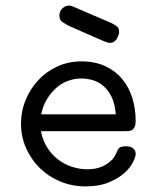

<svg xmlns="http://www.w3.org/2000/svg" viewBox="-20 -659 565 685"><path d="M55 -217Q55 -263 72 -303.5Q89 -344 118 -374.5Q147 -405 186 -422.5Q225 -440 270 -440Q319 -440 355.5 -423Q392 -406 416 -377Q440 -348 452 -309.5Q464 -271 464 -228Q464 -214 460.5 -206.5Q457 -199 451.5 -195.5Q446 -192 439 -191.5Q432 -191 424 -191H126Q132 -159 148 -133.5Q164 -108 186.5 -90.5Q209 -73 236.5 -64Q264 -55 292 -55Q302 -55 316.5 -57Q331 -59 346 -65.5Q361 -72 374.5 -84Q388 -96 396 -115Q401 -129 408 -133Q415 -137 429 -137Q431 -137 437 -136.5Q443 -136 449 -133.5Q455 -131 459.5 -125Q464 -119 464 -109Q464 -100 454.5 -80.5Q445 -61 424 -42Q403 -23 368.5 -8.5Q334 6 285 6Q237 6 195 -11.5Q153 -29 122 -59.5Q91 -90 73 -130.5Q55 -171 55 -217ZM393 -251Q390 -290 377.5 -314.5Q365 -339 347.5 -353.5Q330 -368 309.5 -373.5Q289 -379 270 -379Q244 -379 220 -369.5Q196 -360 177.5 -342.5Q159 -325 145.5 -301.5Q132 -278 127 -251ZM192 -604Q192 -619 202.5 -629Q213 -639 226 -639H228Q231 -639 235.5 -637.5Q240 -636 254 -630Q268 -624 296.5 -611.5Q325 -599 377 -577Q385 -573 395 -566.5Q405 -560 405 -546Q405 -535 396.5 -520.5Q388 -506 372 -506H371Q368 -506 364 -507Q360 -508 346 -514Q332 -520 303.5 -532.5Q275 -545 223 -568Q214 -573 203 -580Q192 -587 192 -604Z"/></svg>

Font: CMU Typewriter Custom
Style: Regular
Weight: 500
Monospace: yes
Version: Version 0.7.0